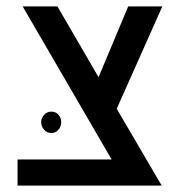

<svg xmlns="http://www.w3.org/2000/svg" viewBox="-20 -582 576 602"><path d="M35 0V-82H330L51 -562H160L289 -340L382 -562H489L346 -241L487 0ZM141 -232Q155 -232 163.5 -222Q172 -212 172 -199Q172 -186 163.5 -175.5Q155 -165 141 -165Q127 -165 118 -175.5Q109 -186 109 -199Q109 -211 118 -221.5Q127 -232 141 -232Z"/></svg>

Font: Assistant SemiBold
Style: Regular
Weight: 600
Designer: Hebrew By Ben Nathan, Latin by Paul Hunt
Version: Version 3.000